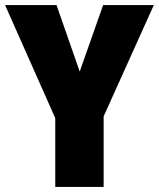

<svg xmlns="http://www.w3.org/2000/svg" viewBox="-20 -734 624 754"><path d="M293 -453 385 -714H584L387 -277V0H197V-270L0 -714H202Z"/></svg>

Font: Noto Sans Display SemiCondensed Black
Style: Regular
Weight: 900
Width: 4
Designer: Monotype Design Team
Foundry: Monotype Imaging Inc.
Version: Version 1.900